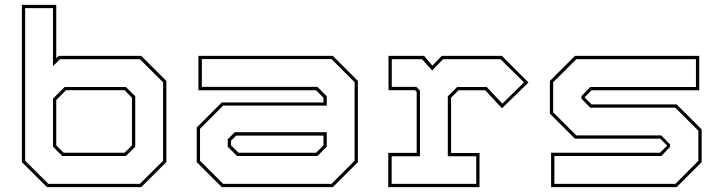

<svg xmlns="http://www.w3.org/2000/svg" viewBox="-20 -770 2970 790"><path d="M173.5 0 70 -103V-750H211.5V-530.5L221.5 -540H561L664.5 -437V-103L561 0ZM179 -13.5H555.5L651 -108.5V-431.5L555.5 -526.5H227L198 -498V-736.5H83.5V-108.5ZM236.5 -128 198 -166.5V-364L246 -412H498L536.5 -374V-166.5L498 -128ZM242 -141.5H492.5L523 -172V-368L492.5 -399H251.5L211.5 -358.5V-172Z M892.5 0 789.5 -103V-245.5L892.5 -348.5H1311V-368L1280.5 -398.5H796.5V-540H1349.5L1452.5 -437V-103L1349.5 0ZM898 -13.5H1344L1439 -108.5V-432L1344 -527H810.5V-412.5H1286L1324.5 -374V-335.5H898L803 -240V-108.5ZM955.5 -128 917 -166.5V-197L946 -226H1324.5V-166.5L1286 -128ZM961.5 -141.5H1280.5L1311 -172V-212H951.5L930.5 -191V-172Z M1577.5 0V-141H1694.5V-391.5L1687 -399H1578.5V-540H1725L1759 -500L1797.5 -540H2045L2154.5 -430.5L2045.5 -324.5L1976.5 -398.5H1866.5L1836 -368V-140.5H1953V0ZM1591.5 -13.5H1939.5V-127H1822.5V-373.5L1861 -412H1982.5L2047 -343.5L2136 -431L2039.5 -526.5H1803L1758 -480L1716.5 -526.5H1592V-412.5H1693L1708 -397V-127H1591.5Z M2247.5 0V-141.5H2695.5L2725 -171L2696.5 -199.5H2345.5L2242.5 -302.5V-437L2345.5 -540H2857V-398.5H2414L2385 -369.5L2414 -340.5H2764L2867 -237.5V-103L2764 0ZM2261 -13.5H2759L2853.5 -108.5V-232L2758.5 -327H2408.5L2372.5 -364V-374.5L2408.5 -412H2843.5V-526.5H2351.5L2256 -431.5V-308L2351 -213H2701L2737 -175.5V-165.5L2701 -128H2261Z"/></svg>

Font: Tourney Expanded Thin
Style: Regular
Weight: 100
Width: 7
Designer: Tyler Finck
Foundry: Etcetera Type Co
Version: Version 1.010; ttfautohint (v1.8.3)